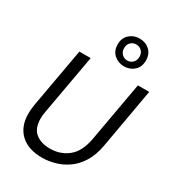

<svg xmlns="http://www.w3.org/2000/svg" viewBox="-227 -1095 1122 1236"><g transform="rotate(30 333.5 -477.5)"><path d="M281 12Q176 12 119.5 -42Q63 -96 63 -190Q63 -222 69 -258L148 -700H232L153 -258Q150 -243 148.5 -229.5Q147 -216 147 -203Q147 -130 187.5 -97Q228 -64 295 -64Q373 -64 429.5 -110Q486 -156 504 -258L583 -700H667L589 -258Q575 -179 542 -126.5Q509 -74 465 -44Q421 -14 373 -1Q325 12 281 12ZM443 -761Q400 -761 369 -788.5Q338 -816 338 -864Q338 -912 369 -939.5Q400 -967 443 -967Q487 -967 517.5 -939.5Q548 -912 548 -864Q548 -816 517.5 -788.5Q487 -761 443 -761ZM443 -804Q467 -804 483.5 -820.5Q500 -837 500 -864Q500 -891 483.5 -907Q467 -923 443 -923Q419 -923 402.5 -907Q386 -891 386 -864Q386 -837 402.5 -820.5Q419 -804 443 -804Z"/></g></svg>

Font: Rethink Sans
Style: Italic
Weight: 400
Italic angle: -10°
Designer: The Rethink Sans project authors (Hans Thiessen). DM Sans designed by Colophon Foundry.
Foundry: Rethink Communications LLC
Version: Version 1.001